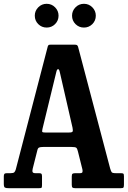

<svg xmlns="http://www.w3.org/2000/svg" viewBox="-20 -990 672 1010"><path d="M0 -23.5V-62.5Q0 -71.5 3.2 -75.2Q6.5 -79 16.5 -79H35.5Q50.5 -79 55.2 -83.8Q60 -88.5 63 -98.5L231.5 -746.5Q234 -752.5 236.8 -753.8Q239.5 -755 248.5 -755H371.5Q381 -755 384.5 -753Q388 -751 390.5 -744.5L559.5 -103.5Q563.5 -90.5 567 -84.8Q570.5 -79 589 -79H614.5Q625.5 -79 628.8 -76.5Q632 -74 632 -62.5V-19Q632 -6.5 629.2 -3.2Q626.5 0 614 0H377Q365.5 0 361.5 -3.2Q357.5 -6.5 357.5 -18.5V-61.5Q357.5 -73 361.5 -76Q365.5 -79 376.5 -79H400.5Q411.5 -79 413.5 -84.2Q415.5 -89.5 413.5 -99L390 -193Q386.5 -208 381.5 -212.5Q376.5 -217 355.5 -217H209Q192.5 -217 185.8 -214Q179 -211 176.5 -199.5L152 -102.5Q149 -90 151.8 -84.5Q154.5 -79 166.5 -79H185Q195 -79 198 -75.8Q201 -72.5 201 -62.5V-17Q201 -4.5 198.2 -2.2Q195.5 0 183.5 0H27.5Q11.5 0 5.8 -3.2Q0 -6.5 0 -23.5ZM276.5 -612.5 203.5 -312.5Q201.5 -302.5 201.8 -297.8Q202 -293 217.5 -293H344Q359.5 -293 362 -298.2Q364.5 -303.5 361.5 -318.5L294.5 -611Q291 -627 285.2 -626.2Q279.5 -625.5 276.5 -612.5ZM421.5 -845Q395.5 -845 377.2 -863.2Q359 -881.5 359 -907.5Q359 -933 377.2 -951.5Q395.5 -970 421.5 -970Q447.5 -970 465.8 -951.5Q484 -933 484 -907.5Q484 -881.5 465.8 -863.2Q447.5 -845 421.5 -845ZM225.5 -845Q199.5 -845 181.2 -863.2Q163 -881.5 163 -907.5Q163 -933 181.2 -951.5Q199.5 -970 225.5 -970Q251.5 -970 269.8 -951.5Q288 -933 288 -907.5Q288 -881.5 269.8 -863.2Q251.5 -845 225.5 -845Z"/></svg>

Font: Besley* Condensed Semi
Style: Regular
Weight: 600
Width: 3
Designer: Owen Earl
Foundry: indestructible type*
Version: Version 3.000; ttfautohint (v1.8.3)